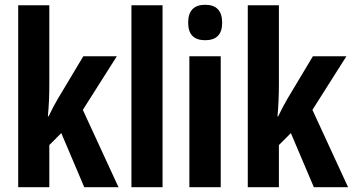

<svg xmlns="http://www.w3.org/2000/svg" viewBox="-20 -782 1474 802"><path d="M186 -429Q186 -359 180 -296H183Q193 -317 203 -336Q213 -355 222 -370L328 -547H468L326 -323L475 0H332L236 -226L186 -176V0H56V-760H186Z M659 0H529V-760H659Z M837 -762Q908 -762 908 -687Q908 -614 837 -614Q766 -614 766 -687Q766 -762 837 -762ZM902 -547V0H771V-547Z M1145 -429Q1145 -359 1139 -296H1142Q1152 -317 1162 -336Q1172 -355 1181 -370L1287 -547H1427L1285 -323L1434 0H1291L1195 -226L1145 -176V0H1015V-760H1145Z"/></svg>

Font: Noto Sans Khmer UI ExtraCondensed
Style: Bold
Weight: 700
Width: 2
Designer: Danh Hong and the Monotype Design Team
Foundry: Monotype Imaging Inc.
Version: Version 2.002; ttfautohint (v1.8.4.7-5d5b)